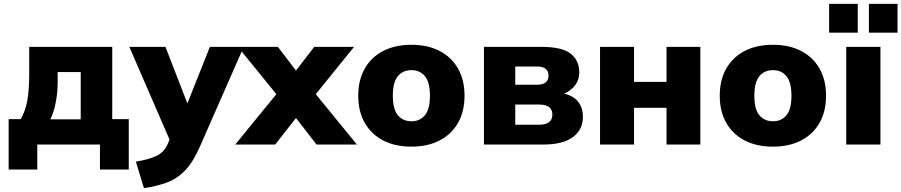

<svg xmlns="http://www.w3.org/2000/svg" viewBox="-20 -752 4690 999"><path d="M25 130V-132H88Q112 -174 122 -228.5Q132 -283 132 -369V-508H564V-132H650V130H500V0H174V130ZM242 -131H400V-377H280V-323Q280 -271 270 -219Q260 -167 242 -131Z M729 227 687 89Q758 77 796.5 58Q835 39 854 -6L862 -26L653 -508H841L955 -214L1072 -508H1248L1020 11Q984 93 942 136Q900 179 847.5 198Q795 217 729 227Z M1204 0 1418 -262 1218 -508H1426L1520 -385L1615 -508H1822L1623 -262L1837 0H1627L1520 -138L1412 0Z M2121 11Q2036 11 1974 -21Q1912 -53 1878 -112.5Q1844 -172 1844 -254Q1844 -336 1878 -395.5Q1912 -455 1974 -487Q2036 -519 2121 -519Q2205 -519 2267 -487Q2329 -455 2363 -395.5Q2397 -336 2397 -254Q2397 -172 2363 -112.5Q2329 -53 2267 -21Q2205 11 2121 11ZM2121 -121Q2165 -121 2191 -152.5Q2217 -184 2217 -254Q2217 -324 2191 -355.5Q2165 -387 2121 -387Q2076 -387 2050 -355.5Q2024 -324 2024 -254Q2024 -184 2050 -152.5Q2076 -121 2121 -121Z M2498 0V-508H2800Q2905 -508 2949.5 -472.5Q2994 -437 2994 -376Q2994 -337 2972.5 -308.5Q2951 -280 2915 -265Q2965 -253 2989 -221.5Q3013 -190 3013 -144Q3013 -77 2960.5 -38.5Q2908 0 2809 0ZM2661 -311H2773Q2834 -311 2834 -359Q2834 -406 2773 -406H2661ZM2661 -103H2785Q2854 -103 2854 -156Q2854 -208 2785 -208H2661Z M3102 0V-508H3279V-326H3448V-508H3624V0H3448V-191H3279V0Z M4002 11Q3917 11 3855 -21Q3793 -53 3759 -112.5Q3725 -172 3725 -254Q3725 -336 3759 -395.5Q3793 -455 3855 -487Q3917 -519 4002 -519Q4086 -519 4148 -487Q4210 -455 4244 -395.5Q4278 -336 4278 -254Q4278 -172 4244 -112.5Q4210 -53 4148 -21Q4086 11 4002 11ZM4002 -121Q4046 -121 4072 -152.5Q4098 -184 4098 -254Q4098 -324 4072 -355.5Q4046 -387 4002 -387Q3957 -387 3931 -355.5Q3905 -324 3905 -254Q3905 -184 3931 -152.5Q3957 -121 4002 -121Z M4383 0V-508H4561V0ZM4501 -582V-732H4650V-582ZM4294 -582V-732H4443V-582Z"/></svg>

Font: Mulish Black
Style: Regular
Weight: 900
Designer: Vernon Adams
Foundry: Vernon Adams
Version: Version 3.603; ttfautohint (v1.8.3)